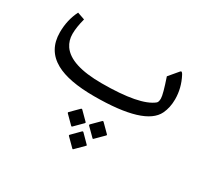

<svg xmlns="http://www.w3.org/2000/svg" viewBox="-144 -582 1183 1113"><g transform="rotate(30 448.0 -25.5)"><path d="M457.5 325.2Q454.6 328.6 451.2 325.2L397.9 272Q393.1 267.6 397.5 263.2L449.7 210.4Q454.6 206.1 459 210.4L512.2 264.2Q513.2 265.1 513.7 266.4Q514.2 267.6 513.7 268.8Q513.2 270 511.7 271ZM528.8 214.8Q525.9 218.3 522.5 214.8L469.2 161.6Q464.4 156.7 468.8 152.3L521 100.1Q522.5 98.6 523.9 98.1Q525.4 97.7 527.1 98.1Q528.8 98.6 529.8 99.6L583.5 153.3Q586.9 156.7 583.5 160.2ZM440.9 153.3Q444.3 156.7 440.4 160.6L386.2 214.8Q383.8 217.3 379.9 214.8L326.7 161.6Q321.8 156.7 326.2 152.3L378.4 100.1Q383.3 95.7 387.7 100.1ZM135.3 -357.4Q119.1 -296.9 119.1 -252Q119.1 -207.5 142.1 -173.8Q201.2 -87.9 408.2 -87.9Q662.6 -87.9 741.2 -151.9Q750.5 -159.7 750.5 -183.6Q750.5 -210 715.8 -312L769 -375Q777.3 -384.8 788.1 -363.8Q824.2 -294.9 824.2 -220.2Q824.2 -164.6 803.2 -121.1Q745.6 -1 407.7 -1Q237.8 -1 150.4 -49.3Q51.3 -104 51.3 -223.1Q51.3 -305.7 85.9 -374.5Z"/></g></svg>

Font: Sahel WOL
Style: WOL
Weight: 400
Foundry: Saber Rastikerdar (saber.rastikerdar@gmail.com)
Version: Version 1.0.0-alpha22